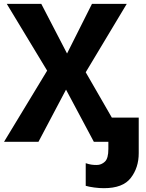

<svg xmlns="http://www.w3.org/2000/svg" viewBox="-20 -734 757 994"><path d="M518.1 240.2C583.5 240.2 629.9 222.7 657.2 187C684.6 151.4 698.2 108.9 698.2 59.1V-125H559.1L423.8 -359.9L636.2 -713.9H456.1L327.1 -457L193.8 -713.9H15.1L224.1 -368.2L1 0H179.2L321.8 -270L465.8 0H541V37.1C541 69.8 535.2 91.8 522.9 103C510.7 114.3 497.1 120.1 481 120.1C459.5 120.1 445.3 118.2 423.8 110.8V228C435.1 231.4 450.2 234.4 468.3 236.8C486.3 239.3 502.9 240.2 518.1 240.2Z"/></svg>

Font: Avrile Sans
Style: Bold
Weight: 700
Designer: Monotype Design Team, Google (font), Stefan Peev (BGR Cyrillic), Cristiano Sobral (main changes)
Foundry: The Avrile Sans Project Authors
Version: Version 3.110